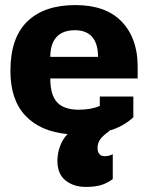

<svg xmlns="http://www.w3.org/2000/svg" viewBox="-20 -515 583 756"><path d="M522 -206H178Q178 -141 205 -112Q232 -83 290 -83Q339 -83 373 -98V-135H505V-53Q463 -15 408 0H412Q386 18 375 33Q364 48 364 68Q364 82 371 91Q378 100 392 100Q410 100 424 92V190Q401 207 377 214Q353 221 318 221Q270 221 238 195.5Q206 170 206 118Q206 89 216.5 60.5Q227 32 246 13Q139 3 80 -59.5Q21 -122 21 -236Q21 -366 87.5 -430.5Q154 -495 277 -495Q397 -495 459.5 -429.5Q522 -364 522 -254ZM366 -291Q366 -343 343 -369.5Q320 -396 275 -396Q227 -396 202.5 -369Q178 -342 178 -291Z"/></svg>

Font: Pridi SemiBold
Style: Regular
Weight: 600
Designer: Katatrad Team
Foundry: CadsonDemak
Version: Version 1.001